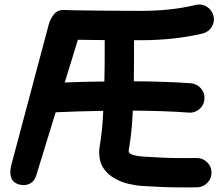

<svg xmlns="http://www.w3.org/2000/svg" viewBox="-20 -756 977 847"><path d="M921.9 -685.5Q928.2 -659.7 913.8 -637Q899.4 -614.3 873 -607.9Q808.1 -592.8 740.5 -585.7Q672.9 -578.6 602.5 -578.6Q592.8 -578.6 571.3 -578.6Q571.3 -562 571.3 -546.4Q571.3 -510.7 571 -473.1Q570.8 -435.5 570.3 -397.5Q639.2 -397 704.6 -394.8Q770 -392.6 822.3 -388.7Q849.1 -386.2 866.7 -365.7Q884.3 -345.2 881.8 -318.4Q879.9 -291.5 859.1 -274.2Q838.4 -256.8 811.5 -259.3Q762.7 -263.2 698.7 -265.4Q634.8 -267.6 565.9 -268.1Q564 -225.1 560.3 -185.3Q556.6 -145.5 550.8 -111.8Q548.8 -101.6 548.3 -96.4Q547.9 -91.3 547.9 -88.4Q547.9 -77.6 569.6 -71.8Q591.3 -65.9 617.2 -64.9Q663.6 -62 702.4 -60.3Q741.2 -58.6 787.1 -58.6Q802.7 -58.6 817.1 -58.6Q831.5 -58.6 846.2 -59.1Q873 -59.6 892.8 -41Q912.6 -22.5 913.1 4.4Q913.6 31.2 894.8 50.5Q876 69.8 849.1 70.3Q833.5 70.8 818.1 70.8Q802.7 70.8 787.1 70.8Q739.3 70.8 697.8 69.1Q656.2 67.4 609.4 64.5Q581.5 63 548.6 55.4Q515.6 47.9 485.6 31Q455.6 14.2 436.5 -13.9Q417.5 -42 417.5 -84.5Q417.5 -94.2 418.5 -102.1Q419.4 -109.9 420.9 -118.2Q426.3 -148.4 429.9 -186.5Q433.6 -224.6 435.5 -267.1Q379.4 -266.1 322.3 -264.4Q265.1 -262.7 225.6 -260.7L139.2 20Q131.3 45.4 108.2 55.7Q85 65.9 57.6 55.7Q33.7 45.9 28.1 23.9Q22.5 2 28.8 -23.9L194.8 -647Q201.7 -673.3 218.3 -693.4Q234.9 -713.4 263.2 -711.9Q272.5 -711.4 306.4 -710.7Q340.3 -710 386.2 -709.5Q432.1 -709 478 -708.7Q523.9 -708.5 558.3 -708.3Q592.8 -708 602.5 -708Q666.5 -708 727.1 -714.4Q787.6 -720.7 843.8 -734.4Q869.6 -740.7 892.6 -726.3Q915.5 -711.9 921.9 -685.5ZM323.7 -580.6 265.6 -392.1Q305.7 -394 351.3 -395Q397 -396 440.4 -396.5Q441.4 -435.1 441.7 -473.1Q441.9 -511.2 441.9 -546.4Q441.9 -562 441.9 -579.1Q410.2 -579.6 379.6 -579.8Q349.1 -580.1 323.7 -580.6Z"/></svg>

Font: Mikhak-FD Bold
Style: Regular
Weight: 700
Designer: Amin Abedi
Version: Version 3.3